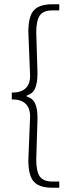

<svg xmlns="http://www.w3.org/2000/svg" viewBox="-20 -728 319 900"><path d="M227.1 123H257.8V151.9H224.1Q166 151.9 139.6 124.5Q113.3 97.2 112.8 23.9L121.1 -181.2Q121.1 -262.2 35.2 -262.2V-293.9Q121.1 -293.9 121.1 -373L112.8 -580.1Q113.3 -653.3 139.6 -680.7Q166 -708 224.1 -708H257.8V-679.2H227.1Q183.1 -679.7 166.5 -655.3Q149.9 -630.9 149.9 -576.2L155.8 -383.8Q155.3 -337.9 144.5 -313.5Q133.8 -289.1 105 -279.8V-275.9Q133.8 -267.1 145 -242.2Q156.2 -217.3 155.8 -171.9L149.9 20Q149.9 75.2 166.5 99.1Q183.1 123 227.1 123Z"/></svg>

Font: SourceSansPro-Light
Style: Regular
Weight: 300
Designer: Paul D. Hunt
Foundry: Adobe Systems Incorporated
Version: Version 2.020;PS 2.0;hotconv 1.0.86;makeotf.lib2.5.63406